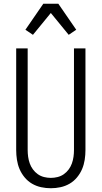

<svg xmlns="http://www.w3.org/2000/svg" viewBox="-20 -992 540 1020"><path d="M250 8Q224 8 198.5 2.5Q173 -3 150.5 -16Q128 -29 111 -49.5Q94 -70 84 -93.5Q74 -117 70 -143Q66 -169 66 -195V-735H127V-195Q127 -177 129.5 -159Q132 -141 138 -124Q144 -107 155 -92Q166 -77 181 -66.5Q196 -56 214 -51.5Q232 -47 250 -47Q268 -47 286 -51.5Q304 -56 319 -66.5Q334 -77 345 -92Q356 -107 362 -124Q368 -141 370.5 -159Q373 -177 373 -195V-735H434V-195Q434 -169 430 -143Q426 -117 416 -93.5Q406 -70 389 -49.5Q372 -29 349.5 -16Q327 -3 301.5 2.5Q276 8 250 8ZM155 -807 115 -834 210 -972H290L385 -834L345 -807L250 -923Z"/></svg>

Font: Iosevka Custom Light
Style: Regular
Weight: 300
Monospace: yes
Designer: Belleve Invis
Foundry: Belleve Invis
Version: Version 27.3.5